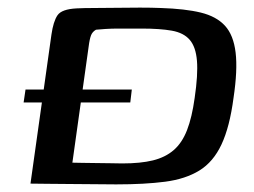

<svg xmlns="http://www.w3.org/2000/svg" viewBox="-20 -482 667 504"><path d="M285 2Q256 2 224.5 1.5Q193 1 162 1Q131 1 104.5 0.5Q78 0 60 0L115 -391Q120 -426 131 -442Q142 -458 181 -460Q200 -461 227.5 -461Q255 -461 286 -461.5Q317 -462 347.5 -462Q378 -462 402 -461Q466 -459 507 -449Q548 -439 570.5 -414.5Q593 -390 598.5 -344Q604 -298 593 -225Q583 -149 561.5 -103Q540 -57 503.5 -34.5Q467 -12 413.5 -5Q360 2 285 2ZM301 -53Q349 -53 381.5 -61Q414 -69 436 -88Q458 -107 471 -140.5Q484 -174 491 -225Q500 -286 497 -322.5Q494 -359 478 -377.5Q462 -396 431 -401.5Q400 -407 352 -407Q342 -407 325.5 -407Q309 -407 291 -407Q273 -407 257.5 -406Q242 -405 232 -404Q225 -400 221 -393.5Q217 -387 214 -369L170 -55Q178 -55 195 -54.5Q212 -54 232 -54Q252 -54 271 -53.5Q290 -53 301 -53ZM47 -247H326L322 -213H42Z"/></svg>

Font: Genos Thin Medium
Style: Italic
Weight: 500
Italic angle: -8°
Version: Version 1.010